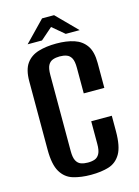

<svg xmlns="http://www.w3.org/2000/svg" viewBox="-113 -789 624 865"><g transform="rotate(-15 199.0 -357.0)"><path d="M202 12Q156 12 119.5 1Q83 -10 62.5 -44.5Q42 -79 42 -148V-467Q42 -521 62.5 -549.5Q83 -578 119.5 -589Q156 -600 203 -600Q251 -600 286 -588.5Q321 -577 341 -548.5Q361 -520 361 -467V-351H265V-470Q265 -501 257 -515.5Q249 -530 235 -535Q221 -540 203 -540Q185 -540 171 -535Q157 -530 149 -515.5Q141 -501 141 -470V-115Q141 -85 149 -70Q157 -55 171 -50Q185 -45 203 -45Q222 -45 235.5 -50Q249 -55 257 -70Q265 -85 265 -115V-221H361V-149Q361 -78 341 -44Q321 -10 286 1Q251 12 202 12ZM78 -630 171 -726H227L321 -631H256L200 -678L145 -630Z"/></g></svg>

Font: Alumni Sans SemiBold
Style: Regular
Weight: 600
Designer: Robert E. Leuschke
Foundry: Robert E. Leuschke
Version: Version 1.018